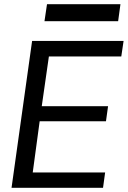

<svg xmlns="http://www.w3.org/2000/svg" viewBox="-20 -895 609 915"><path d="M35 0 133 -700H569L558 -626H213L179 -389H495L485 -317H169L136 -73H481L471 0ZM192 -794 204 -875H554L543 -794Z"/></svg>

Font: Host Grotesk
Style: Italic
Weight: 400
Italic angle: -8°
Designer: Doğukan Karapınar based on Poppins by Indian Type Foundry, Jonny Pinhorn
Foundry: Element Type
Version: Version 1.001; ttfautohint (v1.8.4.7-5d5b)